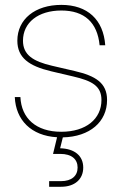

<svg xmlns="http://www.w3.org/2000/svg" viewBox="-20 -542 487 767"><path d="M176.3 204.1H224.1C278.3 204.1 312.5 174.3 312.5 127.4C312.5 80.6 278.3 51.8 220.2 50.3L231 6.8C338.9 4.4 407.7 -55.2 407.7 -142.6C407.7 -210.9 361.8 -238.8 278.3 -258.3L188 -279.3C112.3 -296.9 71.8 -322.8 71.8 -379.4C71.8 -452.1 132.8 -500 225.1 -500C317.4 -500 369.1 -452.1 377.9 -361.3H400.4C393.1 -463.4 329.6 -522.5 225.1 -522.5C120.1 -522.5 49.3 -465.3 49.3 -379.4C49.3 -311.5 95.7 -278.3 184.1 -257.3L273.4 -236.3C346.2 -219.2 385.3 -199.2 385.3 -142.6C385.3 -66.9 323.7 -15.6 224.6 -15.6C123.5 -15.6 65.4 -69.8 61.5 -154.3H39.1C43 -62.5 104.5 0.5 208 6.3L191.9 72.8H220.7C266.6 72.8 290 94.2 290 127.4C290 161.1 265.6 181.6 224.1 181.6H176.3Z"/></svg>

Font: Raveo Display Display Thin
Style: Regular
Weight: 100
Designer: Jakub Foglar, Rasmus Andersson (Inter)
Foundry: Jakubfoglar.com
Version: Version 1.100;Glyphs 3.2.3 (3260)